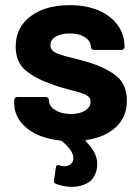

<svg xmlns="http://www.w3.org/2000/svg" viewBox="-20 -541 544 746"><path d="M316 3Q310 5 314 9Q358 52 358 97Q358 109 355 121Q346 155 320 170Q294 185 260 185Q228 185 199 174Q188 171 190 160L197 110Q198 97 212 102Q221 105 230 105Q245 105 255 96.5Q265 88 265 73Q265 44 220 7Q216 5 214 5Q131 -4 83 -44Q35 -84 35 -142V-152Q35 -157 38.5 -160.5Q42 -164 47 -164H158Q163 -164 166.5 -160.5Q170 -157 170 -152V-151Q170 -129 194.5 -113.5Q219 -98 256 -98Q290 -98 311 -111.5Q332 -125 332 -145Q332 -163 314 -172Q296 -181 255 -191Q208 -203 181 -214Q117 -236 79 -268Q41 -300 41 -360Q41 -434 98.5 -477.5Q156 -521 251 -521Q315 -521 363 -500.5Q411 -480 437.5 -443Q464 -406 464 -359Q464 -354 460.5 -350.5Q457 -347 452 -347H345Q340 -347 336.5 -350.5Q333 -354 333 -359Q333 -381 310.5 -396Q288 -411 251 -411Q218 -411 197 -399Q176 -387 176 -366Q176 -346 196.5 -336Q217 -326 265 -315Q276 -312 290 -308.5Q304 -305 320 -300Q391 -279 432 -246Q473 -213 473 -150Q473 -87 431 -47.5Q389 -8 316 3Z"/></svg>

Font: UMi
Style: Bold
Weight: 700
Designer: Peter Middis
Foundry: We Are UMi
Version: Version 1.0